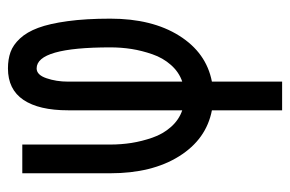

<svg xmlns="http://www.w3.org/2000/svg" viewBox="-145 -407 740 490"><g transform="rotate(-90 225.0 -162.0)"><path d="M295.4 -438.5Q278.8 -438.5 270.3 -413.3Q261.7 -388.2 261.7 -358.4V-66.9Q286.1 -75.2 304.2 -95.7Q322.3 -116.2 331.5 -143.1Q340.8 -169.9 345 -196.3Q349.1 -222.7 349.1 -250.5Q349.1 -438.5 295.4 -438.5ZM188.5 -358.4Q188.5 -432.6 215.1 -472.2Q241.7 -511.7 295.4 -511.7Q318.8 -511.7 337.2 -505.1Q355.5 -498.5 371.8 -481Q388.2 -463.4 398.9 -434.6Q409.7 -405.8 416 -359.4Q422.4 -313 422.4 -250.5Q422.4 -144 378.9 -74.7Q335.4 -5.4 261.7 8.8V188H188.5V8.8Q114.7 -5.4 71.3 -74.7Q27.8 -144 27.8 -250.5V-475.1H101.1V-250.5Q101.1 -223.1 105.2 -196.5Q109.4 -169.9 118.7 -143.1Q127.9 -116.2 146 -95.7Q164.1 -75.2 188.5 -66.9Z"/></g></svg>

Font: Anka/Coder Narrow
Style: Regular
Weight: 400
Width: 3
Monospace: yes
Version: Version 001.100